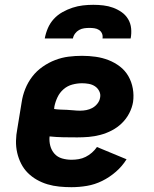

<svg xmlns="http://www.w3.org/2000/svg" viewBox="-20 -770 640 798"><path d="M277 8Q252 8 226.5 5.5Q201 3 177.5 -4Q154 -11 133 -23Q112 -35 95.5 -51.5Q79 -68 68 -89.5Q57 -111 51.5 -135Q46 -159 46.5 -184.5Q47 -210 52 -235L70 -345Q74 -373 85 -400.5Q96 -428 114 -451.5Q132 -475 157 -492.5Q182 -510 209.5 -520.5Q237 -531 265 -534.5Q293 -538 321 -538Q350 -538 378 -534Q406 -530 431.5 -520Q457 -510 478.5 -493.5Q500 -477 513.5 -453.5Q527 -430 532 -402Q537 -374 533 -346Q529 -322 517 -299Q505 -276 486.5 -258Q468 -240 445 -228Q422 -216 397.5 -209.5Q373 -203 349 -201Q325 -199 301 -199Q272 -199 243.5 -199.5Q215 -200 186 -203Q184 -183 189 -164Q194 -145 206.5 -131Q219 -117 238 -111.5Q257 -106 277 -106Q292 -106 307 -108.5Q322 -111 336 -118Q350 -125 362 -135.5Q374 -146 383 -159L506 -108Q488 -79 461.5 -56Q435 -33 404.5 -18Q374 -3 341.5 2.5Q309 8 277 8ZM313 -310Q326 -310 339 -312.5Q352 -315 364 -321.5Q376 -328 385 -339.5Q394 -351 396 -364Q399 -378 392.5 -391Q386 -404 374.5 -411.5Q363 -419 349 -421.5Q335 -424 321 -424Q301 -424 280.5 -418.5Q260 -413 244 -399Q228 -385 219 -366Q210 -347 206 -327L205 -317Q218 -315 231.5 -314.5Q245 -314 258.5 -313.5Q272 -313 285.5 -311.5Q299 -310 313 -310ZM166 -610Q170 -632 179 -653Q188 -674 203.5 -691Q219 -708 239.5 -719.5Q260 -731 281.5 -738Q303 -745 324.5 -747.5Q346 -750 368 -750Q389 -750 410 -747.5Q431 -745 450 -738Q469 -731 485.5 -719.5Q502 -708 512.5 -690.5Q523 -673 525 -652Q527 -631 523 -610H406Q408 -621 404 -630.5Q400 -640 391.5 -645.5Q383 -651 372.5 -652.5Q362 -654 352 -654Q341 -654 330 -652.5Q319 -651 309 -645.5Q299 -640 292 -630.5Q285 -621 283 -610Z"/></svg>

Font: Iosevka Curly Heavy Extended
Style: Italic
Weight: 900
Width: 7
Italic angle: -9°
Monospace: yes
Designer: Belleve Invis
Foundry: Belleve Invis
Version: Version 11.1.0; ttfautohint (v1.8.3)